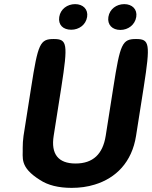

<svg xmlns="http://www.w3.org/2000/svg" viewBox="-20 -900 736 930"><path d="M346 -108C262 -108 226 -154 240 -242L277 -477C310 -689 306 -711 240 -711C174 -711 164 -689 131 -477L94 -242C91 -221 90 -202 90 -184C92 -136 73 -91 174 -28C212 -3 263 10 327 10C366 10 404 5 439 -6C541 -37 619 -114 639 -242L676 -477C709 -689 705 -711 639 -711C572 -711 562 -689 529 -477L492 -242C478 -154 431 -108 346 -108ZM325 -756C363 -756 396 -780 402 -818C408 -855 382 -880 344 -880C306 -880 273 -856 267 -818C261 -779 286 -756 325 -756ZM563 -755C601 -755 634 -780 640 -818C646 -855 620 -880 582 -880C544 -880 511 -856 505 -818C499 -780 524 -755 563 -755Z"/></svg>

Font: Asimov Print
Style: AIt
Weight: 500
Designer: Google
Version: Version 2.000980: 2014